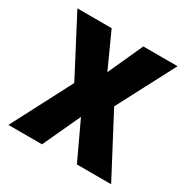

<svg xmlns="http://www.w3.org/2000/svg" viewBox="-131 -662 757 777"><g transform="rotate(30 247.5 -274.0)"><path d="M154 -280 8 0H165L246 -175L328 0H488L341 -279L482 -548H322L248 -385L174 -548H14Z"/></g></svg>

Font: Noto Sans Bengali Condensed
Style: Bold
Weight: 700
Width: 3
Designer: Joana Ranito - Universal Thirst; Jelle Bosma - Monotype Design Team
Foundry: Universal Thirst ehf.
Version: Version 3.000